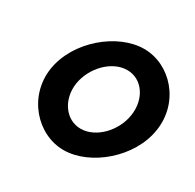

<svg xmlns="http://www.w3.org/2000/svg" viewBox="-128 -697 861 846"><g transform="rotate(30 303.0 -274.0)"><path d="M63 -274C40 -121 157 8 291 8C425 8 580 -121 603 -274C627 -428 511 -556 377 -556C243 -556 87 -428 63 -274ZM193 -274C207 -362 282 -438 359 -438C436 -438 487 -362 473 -274C460 -188 386 -111 309 -111C232 -111 180 -188 193 -274Z"/></g></svg>

Font: Ampere
Style: CndIta
Weight: 400
Version: Version 1